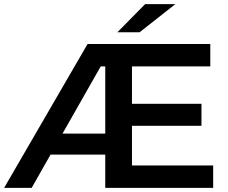

<svg xmlns="http://www.w3.org/2000/svg" viewBox="-25 -914 1108 934"><path d="M-5 0 401 -700H998V-591H617V-409H955V-302H617V-109H1012V0H487V-162H221L129 0ZM487 -591H465L279 -264H487ZM546 -757 681 -894H828L654 -757Z"/></svg>

Font: Montserrat Thin SemiBold
Style: Regular
Weight: 600
Version: Version 9.000